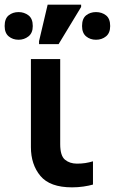

<svg xmlns="http://www.w3.org/2000/svg" viewBox="-53 -796 494 826"><path d="M257 10Q162 10 121 -39Q80 -88 80 -163V-542H206V-176Q206 -126 226.5 -109Q247 -92 278 -92Q298 -92 314 -94.5Q330 -97 347 -102V-2Q330 3 306 6.5Q282 10 257 10ZM115 -606V-619L152 -776H296V-766L199 -606ZM27 -625Q2 -625 -15.5 -639.5Q-33 -654 -33 -684Q-33 -716 -15.5 -730Q2 -744 27 -744Q51 -744 69.5 -730Q88 -716 88 -684Q88 -654 69.5 -639.5Q51 -625 27 -625ZM360 -625Q335 -625 317.5 -639.5Q300 -654 300 -684Q300 -716 317.5 -730Q335 -744 360 -744Q385 -744 403 -730Q421 -716 421 -684Q421 -654 403 -639.5Q385 -625 360 -625Z"/></svg>

Font: Noto Sans SemiBold
Style: Regular
Weight: 600
Designer: Monotype Design Team
Foundry: Monotype Imaging Inc.
Version: Version 2.007